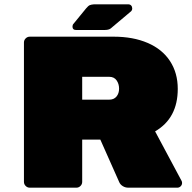

<svg xmlns="http://www.w3.org/2000/svg" viewBox="-20 -870 890 890"><path d="M416 -850H574Q583 -850 588 -844.5Q593 -839 593 -830Q593 -823 588 -818L493 -738Q484 -731 465 -731H453H332Q316 -731 316 -747Q316 -755 321 -760L379 -831Q389 -843 396 -846Q403 -849 416 -850ZM824 -22Q824 -13 817.5 -6.5Q811 0 802 0H575Q561 0 549.5 -7Q538 -14 533 -25L445 -223H361V-27Q361 -16 353 -8Q345 0 334 0H118Q107 0 99 -8Q91 -16 91 -27V-673Q91 -684 99 -692Q107 -700 118 -700H507Q597 -700 664.5 -671Q732 -642 768 -587Q804 -532 804 -458Q804 -322 699 -261L822 -31Q824 -27 824 -22ZM486 -408Q508 -408 520 -422.5Q532 -437 532 -459Q532 -481 520.5 -497.5Q509 -514 486 -514H361V-408Z"/></svg>

Font: Rubik Mono One
Style: Regular
Weight: 400
Designer: Hubert and Fischer with Elvire Volk Leonovitch (Cyrillic Expansion: Cyreal)
Foundry: Hubert and Fischer with Elvire Volk Leonovitch
Version: Version 2.000